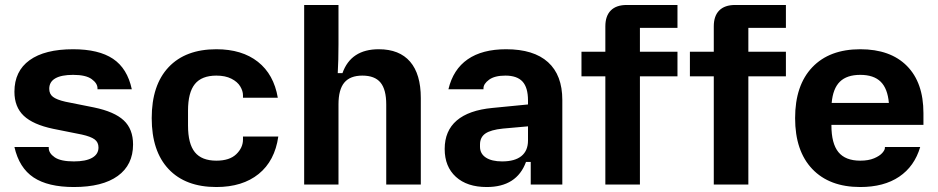

<svg xmlns="http://www.w3.org/2000/svg" viewBox="-20 -742 3770 772"><path d="M38 -151H176V-147Q176 -126 200 -109.5Q224 -93 277 -93Q325 -93 350.5 -107.5Q376 -122 376 -149Q376 -170 360.5 -181.5Q345 -193 309 -201L194 -224Q113 -241 75.5 -276.5Q38 -312 38 -373Q38 -456 99 -500Q160 -544 274 -544Q377 -544 434.5 -505.5Q492 -467 510 -383H372V-387Q372 -407 348.5 -424Q325 -441 274 -441Q227 -441 202.5 -427Q178 -413 178 -385Q178 -364 193 -352.5Q208 -341 243 -333L358 -310Q440 -293 477.5 -258Q515 -223 515 -161Q515 -79 453.5 -34.5Q392 10 277 10Q173 10 115 -28.5Q57 -67 38 -151Z M590 -267Q590 -400 658 -472Q726 -544 850 -544Q953 -544 1017 -493.5Q1081 -443 1097 -349H957V-359Q957 -376 946 -394.5Q935 -413 910.5 -425.5Q886 -438 850 -438Q791 -438 763.5 -404Q736 -370 736 -297V-237Q736 -164 763.5 -130Q791 -96 850 -96Q903 -96 930 -122Q957 -148 957 -181V-193H1099Q1085 -95 1020 -42.5Q955 10 850 10Q726 10 658 -62Q590 -134 590 -267Z M1203 -722H1341V-563Q1341 -500 1338 -448H1357Q1391 -544 1503 -544Q1586 -544 1629 -494Q1672 -444 1672 -348V0H1533V-322Q1533 -382 1510 -410Q1487 -438 1437 -438Q1388 -438 1364.5 -410Q1341 -382 1341 -322V0H1203Z M1768 -143Q1768 -216 1816.5 -257.5Q1865 -299 1960 -308L2103 -322V-338Q2103 -390 2081 -414Q2059 -438 2012 -438Q1969 -438 1946.5 -421.5Q1924 -405 1924 -387V-383H1783Q1802 -463 1860.5 -503.5Q1919 -544 2015 -544Q2126 -544 2183.5 -492Q2241 -440 2241 -340V0H2114V-91H2095Q2058 10 1937 10Q1858 10 1813 -31Q1768 -72 1768 -143ZM1999 -93Q2050 -93 2076.5 -114.5Q2103 -136 2103 -177V-234L2002 -225Q1953 -220 1931.5 -205Q1910 -190 1910 -161V-152Q1910 -124 1933.5 -108.5Q1957 -93 1999 -93Z M2500 -722H2704V-630H2553V-534H2704V-435H2553V0H2414V-435H2318V-534H2414V-636Q2414 -678 2436 -700Q2458 -722 2500 -722Z M2936 -722H3140V-630H2989V-534H3140V-435H2989V0H2850V-435H2754V-534H2850V-636Q2850 -678 2872 -700Q2894 -722 2936 -722Z M3177 -267Q3177 -399 3246 -471.5Q3315 -544 3439 -544Q3560 -544 3626.5 -477Q3693 -410 3693 -287V-240H3323V-238Q3323 -165 3351 -130.5Q3379 -96 3439 -96Q3472 -96 3494.5 -105.5Q3517 -115 3527.5 -127Q3538 -139 3538 -147V-151H3680Q3657 -73 3595.5 -31.5Q3534 10 3439 10Q3315 10 3246 -62.5Q3177 -135 3177 -267ZM3554 -328Q3549 -386 3521 -413.5Q3493 -441 3439 -441Q3385 -441 3357 -413.5Q3329 -386 3324 -328Z"/></svg>

Font: Mozilla Text BETA
Style: Bold
Weight: 700
Designer: Studio DRAMA
Foundry: Studio DRAMA
Version: Version 0.100